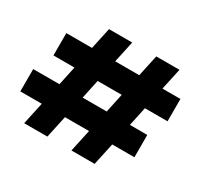

<svg xmlns="http://www.w3.org/2000/svg" viewBox="-152 -944 1208 1147"><g transform="rotate(30 452.0 -370.0)"><path d="M715 -438 687 -307H807V-153H654L621 0H461L494 -153H328L295 0H135L168 -153H20V-307H201L229 -438H84V-592H261L293 -740H453L421 -592H587L619 -740H779L747 -592H871V-438ZM555 -438H389L361 -307H527Z"/></g></svg>

Font: MSTAGE
Style: Bold
Weight: 700
Designer: Ninad Kale (Devanagari), Jonny Pinhorn (Latin)
Foundry: Indian Type Foundry
Version: 4.004